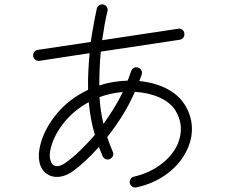

<svg xmlns="http://www.w3.org/2000/svg" viewBox="-20 -822 1040 874"><path d="M601 31Q591 33 582 27.5Q573 22 571 12Q569 1 574.5 -7.5Q580 -16 590 -18Q660 -34 713.5 -74.5Q767 -115 790 -169Q822 -249 778 -320Q755 -356 706.5 -378Q658 -400 594 -404Q569 -347 536.5 -295Q504 -243 468 -198Q474 -179 480.5 -162.5Q487 -146 493 -132Q498 -122 494 -112.5Q490 -103 480 -98Q471 -94 461.5 -97.5Q452 -101 447 -111Q443 -121 439 -131.5Q435 -142 430 -153Q370 -85 311 -42Q280 -20 248.5 -17Q217 -14 194 -30Q167 -48 159.5 -84.5Q152 -121 165 -168Q184 -239 240 -306Q296 -373 381 -413V-420Q380 -455 382 -496Q384 -537 388 -580L159 -545Q149 -544 141 -550Q133 -556 131 -566Q130 -577 136 -585.5Q142 -594 152 -595L393 -631Q396 -652 400.5 -678Q405 -704 409.5 -728Q414 -752 417.5 -768Q421 -784 421 -784Q424 -794 433 -799Q442 -804 452 -801Q462 -798 467 -789Q472 -780 469 -770Q462 -742 456 -708Q450 -674 445 -639L790 -691Q801 -693 809.5 -687Q818 -681 819 -670Q821 -660 815 -651.5Q809 -643 798 -641L439 -587Q435 -547 433.5 -507Q432 -467 432 -433Q462 -443 494.5 -448.5Q527 -454 561 -455Q566 -466 569.5 -477Q573 -488 577 -498Q580 -508 589.5 -513Q599 -518 609 -514Q619 -511 623.5 -502Q628 -493 625 -483Q623 -476 620 -468.5Q617 -461 614 -453Q685 -446 738.5 -418.5Q792 -391 820 -347Q849 -302 853 -251Q857 -200 836 -150Q808 -83 746 -35Q684 13 601 31ZM222 -71Q244 -56 281 -83Q313 -106 346 -138Q379 -170 412 -208Q402 -240 395 -277.5Q388 -315 384 -357Q318 -321 273.5 -266.5Q229 -212 213 -155Q203 -119 208 -98.5Q213 -78 222 -71ZM451 -258Q475 -291 497.5 -327.5Q520 -364 539 -403Q511 -401 484.5 -395Q458 -389 433 -380Q435 -346 439.5 -316Q444 -286 451 -258Z"/></svg>

Font: Kurewa Gothic CJK TC Regular
Style: Regular
Weight: 400
Designer: Max Yao
Foundry: Max-Everyday
Version: Version 1.071; ttfautohint (v1.8.3)